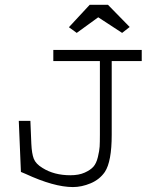

<svg xmlns="http://www.w3.org/2000/svg" viewBox="-20 -756 626 793"><path d="M200.2 -549.8H565.4V-503.9H441.4V-199.2Q441.4 -88.9 413.1 -45.9Q391.6 -14.6 354.5 1Q317.4 16.6 281.2 16.6Q203.1 16.6 85 -38.1L66.4 -45.9L57.6 -256.8H105.5L109.4 -162.1Q111.3 -121.1 119.6 -100.1Q127.9 -79.1 155.3 -62.5Q203.1 -32.2 270.5 -32.2Q305.7 -32.2 329.6 -43Q353.5 -53.7 365.7 -67.4Q377.9 -81.1 384.3 -107.4Q390.6 -133.8 391.6 -150.9Q392.6 -168 392.6 -199.2V-503.9H200.2ZM350.6 -736.3H425.8L515.6 -644.5L484.4 -620.1L385.7 -684.6L296.9 -620.1L264.6 -643.6Z"/></svg>

Font: Thabit
Style: Regular
Weight: 500
Designer: Regenerated by Nadim Shaikli
Foundry: MAK Alagha
Version: 0.01